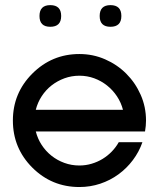

<svg xmlns="http://www.w3.org/2000/svg" viewBox="-20 -735 623 757"><path d="M293 2.4Q184.1 2.4 107.4 -74.2Q30.8 -150.9 30.8 -259.8Q30.8 -368.2 107.4 -444.8Q184.6 -522 293 -522Q346.7 -522 394.3 -501.2Q441.9 -480.5 477.8 -444.6Q513.7 -408.7 534.7 -361.1Q555.7 -313.5 555.7 -259.8Q555.7 -249.5 554.7 -238.8Q553.7 -228 551.8 -216.8H121.1Q128.4 -188 144.3 -163.6Q160.2 -139.2 182.9 -121.1Q205.6 -103 233.6 -92.8Q261.7 -82.5 293 -82.5Q317.9 -82.5 341.1 -89.4Q364.3 -96.2 384.3 -108.4Q404.3 -120.6 420.7 -137.5Q437 -154.3 448.2 -174.3H541.5Q528.3 -136.2 503.9 -103.8Q479.5 -71.3 447 -47.6Q414.6 -23.9 375.2 -10.7Q335.9 2.4 293 2.4ZM121.1 -302.2H464.8Q457.5 -330.6 441.2 -355.2Q424.8 -379.9 402.1 -397.9Q379.4 -416 351.6 -426.3Q323.7 -436.5 293 -436.5Q262.2 -436.5 234.1 -426.3Q206.1 -416 183.3 -398.2Q160.6 -380.4 144.5 -355.7Q128.4 -331.1 121.1 -302.2ZM415.5 -629.4Q373 -629.4 373 -671.9Q373 -714.8 415.5 -714.8Q458.5 -714.8 458.5 -671.9Q458.5 -629.4 415.5 -629.4ZM178.2 -629.4Q135.7 -629.4 135.7 -671.9Q135.7 -714.8 178.2 -714.8Q221.2 -714.8 221.2 -671.9Q221.2 -629.4 178.2 -629.4Z"/></svg>

Font: Proletarsk
Style: Regular
Weight: 400
Designer: Peter Wiegel, original typeface by Carl Albert Fahrenwaldt 1901
Foundry: Peter Wiegel
Version: Version 1.000 2010 initial release